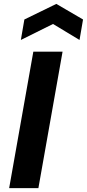

<svg xmlns="http://www.w3.org/2000/svg" viewBox="-20 -965 446 985"><path d="M27 0 151 -700H301L177 0ZM87 -760 105 -865 269 -945 406 -865 388 -760 252 -842Z"/></svg>

Font: DM Sans 9pt Black
Style: Italic
Weight: 900
Italic angle: -10°
Version: Version 4.004;gftools[0.9.30]